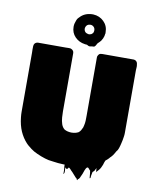

<svg xmlns="http://www.w3.org/2000/svg" viewBox="-106 -1010 958 1181"><g transform="rotate(10 373.0 -419.5)"><path d="M462 84Q461 85 460.5 88Q460 91 458 91Q456 90 455.5 87Q455 84 453 81Q452 81 451.5 80.5Q451 80 451 80Q450 80 450 79.5Q450 79 449 79Q439 69 430 58Q421 47 410 37Q409 35 406 32Q404 30 401 27.5Q398 25 395 23Q394 23 393.5 24.5Q393 26 392 27Q388 33 385 34Q382 35 378 31Q377 30 375.5 27.5Q374 25 374 27Q373 37 374.5 47.5Q376 58 371 67Q369 71 368.5 65.5Q368 60 368.5 51Q369 42 368 37Q367 30 366.5 23.5Q366 17 366 10H358Q325 9 293 4Q286 3 278.5 2Q271 1 264 0Q249 -3 241 -6Q228 -10 215 -15Q202 -20 189 -26Q178 -31 168 -36.5Q158 -42 149 -49L134 -61Q130 -64 126.5 -67Q123 -70 120 -73Q119 -74 118.5 -75Q118 -76 116 -77Q89 -106 72.5 -143.5Q56 -181 51 -230Q49 -247 49 -265Q49 -283 49 -301V-633Q49 -642 48.5 -653.5Q48 -665 49 -675Q51 -697 73 -700H248Q258 -700 269 -700.5Q280 -701 288 -695Q292 -692 295 -688Q297 -685 298 -681.5Q299 -678 299 -673V-309Q299 -294 300.5 -272.5Q302 -251 308.5 -231.5Q315 -212 330 -201Q333 -200 336 -198.5Q339 -197 342 -196Q346 -194 349 -194Q361 -191 373 -191Q386 -191 398 -194L407 -197Q413 -199 416 -201Q424 -207 429.5 -216Q435 -225 439 -235L442 -247Q446 -263 446.5 -278.5Q447 -294 447 -309V-673Q447 -679 448.5 -682Q450 -685 452 -689Q457 -697 463.5 -698.5Q470 -700 476 -700H674Q684 -699 690.5 -691.5Q697 -684 697 -673Q699 -664 698 -654.5Q697 -645 697 -637V-266Q697 -257 697 -245Q697 -233 695 -222Q694 -211 691.5 -200.5Q689 -190 687 -180Q683 -162 678 -147.5Q673 -133 665 -125Q662 -118 657 -111Q650 -98 640 -88Q640 -88 639.5 -87.5Q639 -87 639 -86Q636 -85 633 -81Q630 -77 629 -76L621 -68Q617 -64 615 -63L609 -58Q609 -58 608.5 -57.5Q608 -57 608 -56Q605 -50 603 -43.5Q601 -37 599 -30Q595 -20 590.5 -11Q586 -2 579 6L568 18Q565 24 565 22Q564 16 563.5 9.5Q563 3 563 -3L554 14Q554 15 553.5 15Q553 15 553 16Q551 18 548.5 20.5Q546 23 543 25Q541 31 540.5 37.5Q540 44 538 51Q537 55 537.5 59.5Q538 64 534 66Q532 67 531.5 63Q531 59 531 56Q530 47 529.5 38.5Q529 30 527 20Q526 19 525 18Q524 17 523 16Q522 16 521 14Q520 12 521 14Q520 12 519 10.5Q518 9 516 8Q515 7 514.5 6Q514 5 512 4Q509 2 505 4Q501 7 498 12.5Q495 18 493 23Q489 35 484.5 47Q480 59 474 70V71Q472 75 469 79Q466 83 462 84ZM444 -767Q440 -763 437 -761Q433 -756 430.5 -750Q428 -744 423 -739Q419 -735 414.5 -735.5Q410 -736 405 -735Q401 -735 397 -733.5Q393 -732 389 -733Q385 -733 381 -735.5Q377 -738 373 -740H368Q363 -740 360 -741Q323 -746 298 -771.5Q273 -797 273 -835Q273 -847 276 -857.5Q279 -868 283 -878Q286 -886 292 -892Q294 -895 297 -897Q325 -928 371 -930H380Q419 -928 446 -901.5Q473 -875 473 -835V-826Q473 -825 472.5 -824.5Q472 -824 472 -824Q472 -819 471 -817Q471 -816 470.5 -814.5Q470 -813 470 -811Q466 -795 455 -779ZM389 -809Q392 -811 398 -817Q404 -828 402 -840.5Q400 -853 389 -860Q380 -866 368 -864Q352 -862 345.5 -847.5Q339 -833 347 -819L353 -812Q360 -807 373 -805Q378 -805 380 -806Z"/></g></svg>

Font: Rubik Wet Paint
Style: Regular
Weight: 400
Designer: Hubert and Fischer, NaN
Foundry: Hubert and Fischer, NaN
Version: Version 2.200